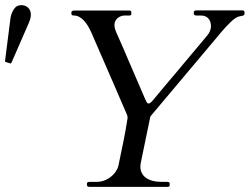

<svg xmlns="http://www.w3.org/2000/svg" viewBox="-31 -729 974 749"><path d="M308.1 -7.3C308.1 -2 313 0 317.9 0H623C627 0 630.9 -1.5 630.9 -6.3V-13.2C630.9 -17.1 627 -19.5 622.1 -19.5H599.1C546.9 -19.5 516.6 -42.5 516.6 -78.6C516.6 -84.5 517.6 -90.8 519 -97.7C530.8 -158.2 543.9 -215.3 555.7 -274.9C637.2 -372.6 729 -480 814 -582C832.5 -604.5 865.2 -643.6 887.2 -658.2C906.7 -671.4 922.9 -662.6 922.9 -676.3V-682.6C922.9 -684.6 919.9 -688.5 915.5 -688.5H734.9C727.1 -688.5 725.1 -684.6 725.1 -681.6V-675.3C725.1 -671.4 729 -668.5 734.9 -668.5H752.9C778.8 -668.5 792 -650.9 792 -626.5C792 -616.2 787.6 -602.1 777.3 -590.3C730 -535.2 679.2 -472.2 620.6 -403.8C619.1 -401.9 588.4 -365.7 568.4 -341.3C557.1 -327.6 553.7 -325.2 547.9 -325.2C541.5 -325.2 536.6 -339.8 533.2 -347.2C489.3 -447.3 462.9 -512.7 422.9 -602.1C418 -613.3 415.5 -623 415.5 -630.9C415.5 -658.7 440.9 -668.5 455.1 -668.5H473.6C477.5 -668.5 481.4 -669.9 481.4 -674.8V-681.2C481.4 -686 479 -688 472.2 -688H256.8C247.6 -686.5 247.6 -682.1 247.6 -681.2V-674.8C247.6 -671.4 249.5 -668.5 257.3 -668.5C287.1 -668.5 310.5 -636.7 326.2 -600.1C405.3 -418.9 433.6 -352.5 459 -293.9C462.4 -285.6 466.8 -279.3 466.8 -269C456.1 -198.7 448.2 -168 431.2 -84C429.7 -75.7 425.8 -67.9 420.9 -60.1C408.2 -41 380.9 -19.5 347.2 -19.5H317.9C310.5 -19.5 308.1 -16.1 308.1 -13.2ZM9.8 -481.4C11.7 -481.4 13.2 -483.4 14.2 -485.4L80.6 -637.7C85 -647.9 89.4 -659.7 89.4 -671.4C89.4 -677.7 88.4 -684.1 85 -690.4C79.1 -702.1 65.9 -709 52.2 -709C46.4 -709 40 -707.5 34.7 -704.6C24.4 -699.2 12.2 -677.7 9.8 -657.2L-11.2 -492.2C-11.2 -488.8 -11.2 -487.8 -7.8 -486.8Z"/></svg>

Font: Cardo
Style: Italic
Weight: 400
Designer: David J. Perry
Foundry: David J. Perry
Version: Version 0.99